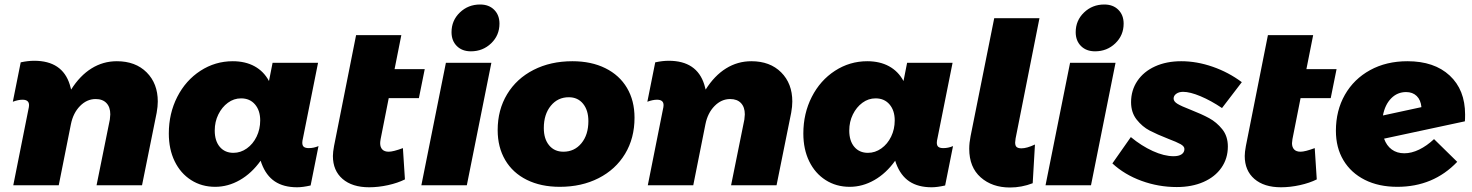

<svg xmlns="http://www.w3.org/2000/svg" viewBox="-20 -823 6541 853"><path d="M106 -336Q109 -348 109 -356Q109 -380 80 -380Q61 -380 37 -371L72 -546Q104 -553 132 -553Q257 -553 290 -447L296 -425Q335 -487 386.5 -519Q438 -551 499 -551Q582 -551 631.5 -501.5Q681 -452 681 -372Q681 -350 676 -322L611 0H409L468 -292Q470 -308 470 -315Q470 -347 453 -365Q436 -383 405 -383Q366 -383 335.5 -352Q305 -321 295 -271L241 0H39Z M730 -230Q730 -319 767.5 -392.5Q805 -466 870.5 -508.5Q936 -551 1014 -551Q1070 -551 1111 -528.5Q1152 -506 1175 -463L1191 -544H1393L1326 -209Q1323 -197 1323 -189Q1323 -176 1330 -170.5Q1337 -165 1352 -165Q1374 -165 1395 -174L1360 1Q1325 9 1300 9Q1240 9 1201 -17Q1162 -43 1142 -97L1138 -109Q1098 -53 1045.5 -23Q993 7 936 7Q876 7 829 -23Q782 -53 756 -106.5Q730 -160 730 -230ZM1136 -288Q1136 -332 1113 -359Q1090 -386 1051 -386Q1019 -386 992.5 -366.5Q966 -347 950 -314.5Q934 -282 934 -243Q934 -197 956.5 -170.5Q979 -144 1017 -144Q1049 -144 1076.5 -163.5Q1104 -183 1120 -216Q1136 -249 1136 -288Z M1671 -205Q1669 -193 1669 -187Q1669 -169 1678.5 -159Q1688 -149 1707 -149Q1727 -149 1770 -165L1779 -26Q1747 -10 1704 -0.5Q1661 9 1620 9Q1545 9 1502 -28Q1459 -65 1459 -130Q1459 -147 1464 -174L1562 -667H1763L1733 -516H1867L1841 -387H1707Z M2199 -718Q2199 -666 2162 -630.5Q2125 -595 2072 -595Q2033 -595 2009.5 -618.5Q1986 -642 1986 -680Q1986 -732 2023 -767.5Q2060 -803 2113 -803Q2152 -803 2175.5 -779.5Q2199 -756 2199 -718ZM2163 -544 2054 0H1852L1961 -544Z M2799 -300Q2799 -209 2757 -139.5Q2715 -70 2639.5 -31.5Q2564 7 2467 7Q2383 7 2320.5 -24Q2258 -55 2224.5 -112Q2191 -169 2191 -245Q2191 -335 2233 -404.5Q2275 -474 2350.5 -512.5Q2426 -551 2523 -551Q2607 -551 2669.5 -520Q2732 -489 2765.5 -432.5Q2799 -376 2799 -300ZM2396 -254Q2396 -206 2419.5 -177.5Q2443 -149 2483 -149Q2532 -149 2563 -186.5Q2594 -224 2594 -285Q2594 -333 2570.5 -362Q2547 -391 2507 -391Q2458 -391 2427 -353Q2396 -315 2396 -254Z M2925 -336Q2928 -348 2928 -356Q2928 -380 2899 -380Q2880 -380 2856 -371L2891 -546Q2923 -553 2951 -553Q3076 -553 3109 -447L3115 -425Q3154 -487 3205.5 -519Q3257 -551 3318 -551Q3401 -551 3450.5 -501.5Q3500 -452 3500 -372Q3500 -350 3495 -322L3430 0H3228L3287 -292Q3289 -308 3289 -315Q3289 -347 3272 -365Q3255 -383 3224 -383Q3185 -383 3154.5 -352Q3124 -321 3114 -271L3060 0H2858Z M3549 -230Q3549 -319 3586.5 -392.5Q3624 -466 3689.5 -508.5Q3755 -551 3833 -551Q3889 -551 3930 -528.5Q3971 -506 3994 -463L4010 -544H4212L4145 -209Q4142 -197 4142 -189Q4142 -176 4149 -170.5Q4156 -165 4171 -165Q4193 -165 4214 -174L4179 1Q4144 9 4119 9Q4059 9 4020 -17Q3981 -43 3961 -97L3957 -109Q3917 -53 3864.5 -23Q3812 7 3755 7Q3695 7 3648 -23Q3601 -53 3575 -106.5Q3549 -160 3549 -230ZM3955 -288Q3955 -332 3932 -359Q3909 -386 3870 -386Q3838 -386 3811.5 -366.5Q3785 -347 3769 -314.5Q3753 -282 3753 -243Q3753 -197 3775.5 -170.5Q3798 -144 3836 -144Q3868 -144 3895.5 -163.5Q3923 -183 3939 -216Q3955 -249 3955 -288Z M4598 -742 4492 -208Q4490 -194 4490 -190Q4490 -175 4497 -169.5Q4504 -164 4518 -164Q4542 -164 4578 -181L4568 -9Q4519 10 4467 10Q4388 10 4337 -35Q4286 -80 4286 -162Q4286 -188 4292 -218L4397 -742Z M4972 -718Q4972 -666 4935 -630.5Q4898 -595 4845 -595Q4806 -595 4782.5 -618.5Q4759 -642 4759 -680Q4759 -732 4796 -767.5Q4833 -803 4886 -803Q4925 -803 4948.5 -779.5Q4972 -756 4972 -718ZM4936 -544 4827 0H4625L4734 -544Z M4922 -97 5004 -214Q5051 -175 5101.5 -152Q5152 -129 5194 -129Q5217 -129 5229.5 -137.5Q5242 -146 5242 -161Q5242 -173 5225 -182.5Q5208 -192 5171 -206Q5120 -226 5087.5 -243Q5055 -260 5030 -291.5Q5005 -323 5005 -369Q5005 -422 5033 -463.5Q5061 -505 5111.5 -528Q5162 -551 5228 -551Q5297 -551 5367.5 -526.5Q5438 -502 5497 -458L5409 -343Q5360 -376 5313.5 -395.5Q5267 -415 5236 -415Q5218 -415 5206 -406.5Q5194 -398 5194 -385Q5194 -372 5211.5 -361.5Q5229 -351 5268 -336Q5319 -316 5352 -298Q5385 -280 5410 -249Q5435 -218 5435 -172Q5435 -119 5406.5 -78Q5378 -37 5326.5 -14.5Q5275 8 5208 8Q5127 8 5051.5 -19.5Q4976 -47 4922 -97Z M5722 -205Q5720 -193 5720 -187Q5720 -169 5729.5 -159Q5739 -149 5758 -149Q5778 -149 5821 -165L5830 -26Q5798 -10 5755 -0.5Q5712 9 5671 9Q5596 9 5553 -28Q5510 -65 5510 -130Q5510 -147 5515 -174L5613 -667H5814L5784 -516H5918L5892 -387H5758Z M6489 -314Q6489 -294 6488 -284L6129 -207Q6140 -176 6163 -159Q6186 -142 6219 -142Q6251 -142 6285 -158.5Q6319 -175 6351 -205L6454 -104Q6348 7 6188 7Q6105 7 6043.5 -24Q5982 -55 5948.5 -111Q5915 -167 5915 -242Q5915 -332 5955 -402Q5995 -472 6067 -511.5Q6139 -551 6233 -551Q6352 -551 6420.5 -487.5Q6489 -424 6489 -314ZM6295 -347Q6292 -379 6274 -396.5Q6256 -414 6227 -414Q6188 -414 6160.5 -386Q6133 -358 6124 -310Z"/></svg>

Font: TypoPRO Montserrat Alternates
Style: Italic
Weight: 800
Italic angle: -11.3°
Designer: Julieta Ulanovsky
Foundry: Julieta Ulanovsky
Version: Version 6.001